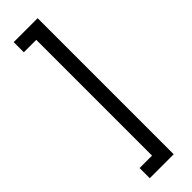

<svg xmlns="http://www.w3.org/2000/svg" viewBox="-303 -759 896 896"><g transform="rotate(-45 144.5 -311.0)"><path d="M209 -760V138H51V71H133V-693H51V-760Z"/></g></svg>

Font: IBM Plex Sans Cond Text
Style: Regular
Weight: 450
Width: 3
Designer: Mike Abbink, Paul van der Laan, Pieter van Rosmalen
Foundry: Bold Monday
Version: Version 1.3